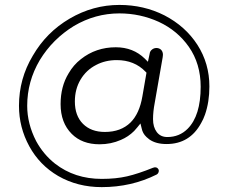

<svg xmlns="http://www.w3.org/2000/svg" viewBox="-20 -683 917 775"><path d="M56.6 -255.9Q56.6 -168.9 98.1 -92.8Q139.6 -16.6 214.8 27.3Q293 72.3 390.6 72.3Q510.7 72.3 612.3 21.5Q616.2 19.5 618.7 15.1Q621.1 10.7 621.1 5.9Q621.1 1 616.7 -3.4Q612.3 -7.8 605.5 -7.8L597.7 -5.9Q537.1 18.6 492.7 28.8Q448.2 39.1 390.6 39.1Q281.2 39.1 202.1 -22.5Q155.3 -59.6 126 -113.3Q89.8 -183.6 89.8 -255.9Q89.8 -354.5 140.6 -440.4Q192.4 -525.4 278.3 -578.1Q364.3 -628.9 461.9 -628.9Q545.9 -628.9 621.1 -594.7Q696.3 -559.6 742.2 -494.1Q790 -425.8 790 -333Q790 -215.8 737.3 -163.1Q704.1 -129.9 655.3 -129.9Q627.9 -129.9 612.8 -149.9Q597.7 -169.9 597.7 -202.1Q597.7 -232.4 604.5 -267.6L636.7 -452.1L637.7 -461.9Q637.7 -474.6 629.9 -482.4Q622.1 -489.3 611.3 -489.3Q599.6 -489.3 590.8 -480.5Q585 -474.6 584 -465.8Q581.1 -450.2 577.1 -433.6L564.5 -446.3Q517.6 -492.2 447.3 -492.2Q367.2 -492.2 306.6 -444.3Q276.4 -420.9 256.8 -386.7Q224.6 -334 224.6 -262.7Q224.6 -187.5 269.5 -142.6Q311.5 -100.6 381.8 -100.6Q427.7 -100.6 467.8 -118.2Q498 -130.9 521.5 -154.3L534.2 -168.9L546.9 -184.6L551.8 -165Q555.7 -144.5 571.3 -129.9L583 -120.1Q609.4 -101.6 652.3 -101.6Q746.1 -101.6 792 -186.5Q800.8 -201.2 807.6 -220.7Q825.2 -271.5 825.2 -334Q825.2 -426.8 776.9 -502Q728.5 -577.1 643.6 -621.1Q560.5 -663.1 461.9 -663.1Q355.5 -663.1 261.2 -607.9Q167 -552.7 112.3 -458Q56.6 -365.2 56.6 -255.9ZM403.3 -150.4Q347.7 -150.4 314.9 -183.1Q282.2 -215.8 282.2 -273.4Q282.2 -323.2 305.2 -361.8Q328.1 -400.4 368.2 -420.9Q405.3 -440.4 451.2 -440.4Q522.5 -440.4 567.4 -393.6L571.3 -389.6L554.7 -293.9Q543 -224.6 506.8 -188.5Q467.8 -150.4 403.3 -150.4Z"/></svg>

Font: FakePearl
Style: ExtraLight
Weight: 300
Version: Version 1.2